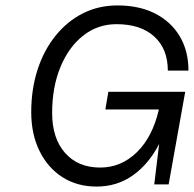

<svg xmlns="http://www.w3.org/2000/svg" viewBox="-20 -679 714 707"><path d="M95 -266Q95 -351 118.5 -423Q142 -495 185 -548Q228 -601 285.5 -630Q343 -659 413 -659Q492 -659 550.5 -629.5Q609 -600 641.5 -546Q674 -492 674 -419H598Q598 -499 548 -544.5Q498 -590 409 -590Q340 -590 286.5 -548Q233 -506 202.5 -432Q172 -358 172 -263Q172 -170 219.5 -116Q267 -62 349 -62Q426 -62 484 -118.5Q542 -175 565 -276H368L379 -341H662L601 0H548L566 -149Q528 -75 469.5 -33.5Q411 8 336 8Q264 8 210 -26.5Q156 -61 125.5 -123Q95 -185 95 -266Z"/></svg>

Font: Overused Grotesk
Style: Italic
Weight: 400
Italic angle: -10°
Version: Version 0.003